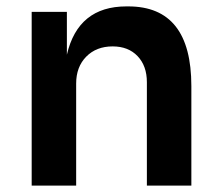

<svg xmlns="http://www.w3.org/2000/svg" viewBox="-20 -580 688 600"><path d="M79 0V-543H189V-409Q224 -560 375 -560H381Q578 -560 578 -311V0H439V-323Q439 -374 410 -404.5Q381 -435 332 -435Q281 -435 249.5 -403Q218 -371 218 -319V0Z"/></svg>

Font: Cazoo Sans SemiBold
Style: Regular
Weight: 600
Designer: Jonathan Barnbrook, Julián Moncada
Foundry: Barnbrook Fonts
Version: Version 2.000;Glyphs 3.2.3 (3260)